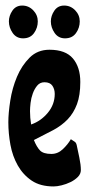

<svg xmlns="http://www.w3.org/2000/svg" viewBox="-20 -671 321 691"><path d="M158 -492Q216 -492 242.5 -460.5Q269 -429 269 -376Q269 -328 257 -296Q245 -264 223.5 -241.5Q202 -219 171 -202.5Q140 -186 102 -167Q112 -142 124 -129.5Q136 -117 165 -117Q188 -117 206 -134Q224 -151 235 -170Q242 -165 248 -161.5Q254 -158 256 -149Q260 -130 265.5 -104Q271 -78 271 -59Q271 -45 260 -34Q249 -23 233.5 -15.5Q218 -8 201.5 -4Q185 0 173 0Q125 0 94 -21Q63 -42 44 -75.5Q25 -109 17.5 -150Q10 -191 10 -231Q10 -264 17 -309Q24 -354 41 -394.5Q58 -435 86.5 -463.5Q115 -492 158 -492ZM88 -271Q88 -259 89 -247Q90 -235 92 -223Q127 -235 152 -265Q177 -295 177 -333Q177 -350 168.5 -362.5Q160 -375 140 -375Q124 -375 114 -363Q104 -351 98 -334.5Q92 -318 90 -300.5Q88 -283 88 -271ZM211 -651Q234 -651 250.5 -634Q267 -617 267 -594Q267 -571 253.5 -552Q240 -533 214 -533Q190 -533 176.5 -552.5Q163 -572 163 -594Q163 -614 175.5 -632.5Q188 -651 211 -651ZM60 -651Q83 -651 99.5 -634Q116 -617 116 -594Q116 -571 102.5 -552Q89 -533 63 -533Q39 -533 25.5 -552.5Q12 -572 12 -594Q12 -614 24.5 -632.5Q37 -651 60 -651Z"/></svg>

Font: Reclame
Style: Regular
Weight: 400
Designer: Peter Wiegel
Foundry: Peter Wiegel
Version: Version 1.000